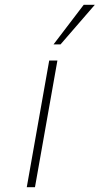

<svg xmlns="http://www.w3.org/2000/svg" viewBox="-20 -776 413 796"><path d="M184 -525H218L125 0H91ZM202 -592 327 -756H373L231 -592Z"/></svg>

Font: Be Vietnam Thin
Style: Italic
Weight: 250
Italic angle: -9°
Designer: Gabriel Lam
Foundry: TypeRant
Version: Version 3.000